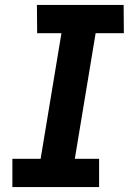

<svg xmlns="http://www.w3.org/2000/svg" viewBox="-20 -755 540 775"><path d="M30 0V-114H144L228 -621H130L129 -735H479L480 -621H366L282 -114H380V0Z"/></svg>

Font: Iosevka Heavy Oblique
Style: Regular
Weight: 900
Italic angle: -9°
Monospace: yes
Designer: Belleve Invis
Foundry: Belleve Invis
Version: Version 32.5.0; ttfautohint (v1.8.4)